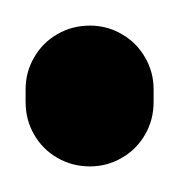

<svg xmlns="http://www.w3.org/2000/svg" viewBox="-20 -130 140 150"><path d="M0 -50.3H100V-60.3H0ZM50.3 -100Q36.3 -100 24.8 -93.3Q13.3 -86.7 6.7 -75.2Q0 -63.7 0 -50.3Q0 -36.3 6.7 -24.8Q13.3 -13.3 24.8 -6.7Q36.3 0 50.3 0Q63.7 0 75.2 -6.7Q86.7 -13.3 93.3 -24.8Q100 -36.3 100 -50.3Q100 -63.7 93.3 -75.2Q86.7 -86.7 75.2 -93.3Q63.7 -100 50.3 -100ZM50.3 -110Q36.3 -110 24.8 -103.3Q13.3 -96.7 6.7 -85.2Q0 -73.7 0 -60.3Q0 -46.3 6.7 -34.8Q13.3 -23.3 24.8 -16.7Q36.3 -10 50.3 -10Q63.7 -10 75.2 -16.7Q86.7 -23.3 93.3 -34.8Q100 -46.3 100 -60.3Q100 -73.7 93.3 -85.2Q86.7 -96.7 75.2 -103.3Q63.7 -110 50.3 -110Z"/></svg>

Font: Wavefont Thin
Style: Regular
Weight: 100
Monospace: yes
Version: Version 3.005;gftools[0.9.33]